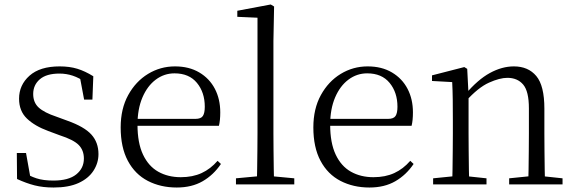

<svg xmlns="http://www.w3.org/2000/svg" viewBox="-20 -822 2563 856"><path d="M219 14Q172 14 134.5 4.5Q97 -5 56 -24L55 -140H96L118 -17L84 -19V-55Q112 -37 142.5 -27Q173 -17 218 -17Q286 -17 320 -44.5Q354 -72 354 -115Q354 -152 331 -175.5Q308 -199 246 -219L195 -238Q135 -260 100 -293.5Q65 -327 65 -382Q65 -443 111.5 -484.5Q158 -526 246 -526Q290 -526 324.5 -515.5Q359 -505 396 -482L392 -378H355L334 -490L363 -486V-454Q333 -475 304.5 -484.5Q276 -494 245 -494Q187 -494 157.5 -468.5Q128 -443 128 -403Q128 -365 152.5 -342.5Q177 -320 231 -302L280 -284Q356 -257 387.5 -222Q419 -187 419 -135Q419 -95 396.5 -60.5Q374 -26 330 -6Q286 14 219 14Z M768 14Q696 14 639 -15.5Q582 -45 550 -105Q518 -165 518 -254Q518 -337 551.5 -398Q585 -459 640 -492.5Q695 -526 760 -526Q823 -526 868.5 -499Q914 -472 938 -426Q962 -380 962 -321Q962 -285 956 -261H552V-292H851Q876 -292 884.5 -305Q893 -318 893 -346Q893 -410 858 -452.5Q823 -495 758 -495Q712 -495 674.5 -467Q637 -439 615 -387.5Q593 -336 593 -266Q593 -185 617.5 -133Q642 -81 685.5 -56.5Q729 -32 786 -32Q839 -32 879 -50.5Q919 -69 950 -105L965 -91Q932 -42 883.5 -14Q835 14 768 14Z M1032 0V-27L1150 -38H1175L1292 -27V0ZM1125 0Q1126 -31 1126.5 -70Q1127 -109 1127.5 -150.5Q1128 -192 1128 -227V-743L1038 -747V-774L1187 -802L1202 -793L1199 -639V-227Q1199 -192 1199.5 -150.5Q1200 -109 1200.5 -70Q1201 -31 1202 0Z M1627 14Q1555 14 1498 -15.5Q1441 -45 1409 -105Q1377 -165 1377 -254Q1377 -337 1410.5 -398Q1444 -459 1499 -492.5Q1554 -526 1619 -526Q1682 -526 1727.5 -499Q1773 -472 1797 -426Q1821 -380 1821 -321Q1821 -285 1815 -261H1411V-292H1710Q1735 -292 1743.5 -305Q1752 -318 1752 -346Q1752 -410 1717 -452.5Q1682 -495 1617 -495Q1571 -495 1533.5 -467Q1496 -439 1474 -387.5Q1452 -336 1452 -266Q1452 -185 1476.5 -133Q1501 -81 1544.5 -56.5Q1588 -32 1645 -32Q1698 -32 1738 -50.5Q1778 -69 1809 -105L1824 -91Q1791 -42 1742.5 -14Q1694 14 1627 14Z M1911 0V-27L2020 -38H2046L2149 -27V0ZM1996 0Q1997 -24 1997.5 -65Q1998 -106 1998.5 -150Q1999 -194 1999 -227V-285Q1999 -337 1998.5 -378Q1998 -419 1996 -456L1906 -461V-486L2050 -523L2063 -515L2069 -398V-396V-227Q2069 -194 2069.5 -150Q2070 -106 2070.5 -65Q2071 -24 2072 0ZM2250 0V-27L2358 -38H2385L2488 -27V0ZM2335 0Q2336 -24 2336.5 -64.5Q2337 -105 2337.5 -149Q2338 -193 2338 -227V-339Q2338 -415 2312.5 -445Q2287 -475 2242 -475Q2208 -475 2160 -453.5Q2112 -432 2056 -370L2046 -402H2055Q2110 -467 2164 -496.5Q2218 -526 2271 -526Q2335 -526 2371 -483Q2407 -440 2407 -338V-227Q2407 -193 2407.5 -149Q2408 -105 2408.5 -64.5Q2409 -24 2410 0Z"/></svg>

Font: Noto Serif TC ExtraLight Light
Style: Regular
Weight: 300
Version: Version 2.003-H1;hotconv 1.1.1;makeotfexe 2.6.0